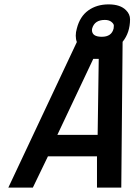

<svg xmlns="http://www.w3.org/2000/svg" viewBox="-20 -857 614 877"><path d="M331 -727Q345 -782 383.5 -809.5Q422 -837 476 -837Q530 -837 556 -810Q574 -792 574 -769Q574 -708 540 -666L534 0H423V-143H199L130 0H18L331 -665Q326 -678 326 -694Q326 -710 331 -727ZM406 -588 242 -241H426L431 -588ZM400 -720Q400 -689 445 -689Q490 -689 499 -727Q500 -732 500 -740Q500 -748 489 -757Q478 -766 459 -766Q412 -766 401 -727Q400 -723 400 -720Z"/></svg>

Font: Titillium Web SemiBold
Style: Italic
Weight: 600
Italic angle: -13°
Version: Version 1.002;PS 57.000;hotconv 1.0.70;makeotf.lib2.5.55311